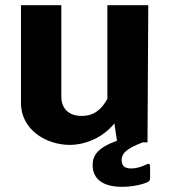

<svg xmlns="http://www.w3.org/2000/svg" viewBox="-20 -550 658 742"><path d="M338 88C338 144 381 172 451 172C495 172 534 162 552 153C558 149 560 145 560 138V95C560 84 557 80 545 86C530 93 511 101 486 101C461 101 450 90 450 68C450 43 469 24 532 0H550L553 -530H395V-168C373 -128 344 -102 296 -102C243 -102 217 -133 217 -177V-530H61V-152C61 -50 156 9 248 10C305 10 374 -14 422 -73L432 -6C356 21 338 52 338 88Z"/></svg>

Font: Cheyenne Sans
Style: Bold
Weight: 700
Designer: The Public Sans project authors (U.S. Web Design System), Libre Franklin designed by Pablo Impallari and Rodrigo Fuenzal
Foundry: The Cheyenne Sans Project Authors
Version: Version 2.007